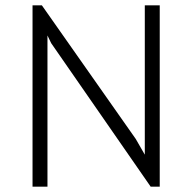

<svg xmlns="http://www.w3.org/2000/svg" viewBox="-20 -700 720 720"><path d="M102 0V-680H137L489 -179L523 -120V-680H579V0H545L172 -538L158 -567V0Z"/></svg>

Font: Palanquin ExtraLight
Style: Regular
Weight: 275
Designer: Pria Ravichandran
Version: Version 1.001